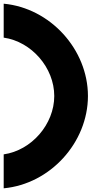

<svg xmlns="http://www.w3.org/2000/svg" viewBox="-20 -820 600 1040"><path d="M456.4 -300C456.1 -552.7 251.7 -776.7 0 -800V-616.2C151.2 -594.5 273.9 -452.8 273.9 -300.1V-300V-299.9C273.9 -147.2 151.2 -5.5 0 16.2V200C251.7 176.7 456.1 -47.3 456.4 -300Z"/></svg>

Font: Kubos
Style: Light
Weight: 300
Version: Version 001.000